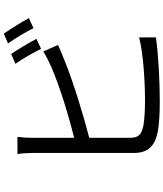

<svg xmlns="http://www.w3.org/2000/svg" viewBox="57 -922 885 1040"><g transform="rotate(-90 500.0 -401.5)"><path d="M728 -784 675 -761C702 -723 736 -663 756 -622L810 -647C789 -687 753 -748 728 -784ZM838 -824 785 -801C813 -763 846 -707 868 -663L922 -688C903 -725 864 -787 838 -824ZM279 -750H186C190 -727 192 -693 192 -669V-119C192 -38 235 -3 312 11C353 18 413 21 472 21C581 21 731 13 818 0V-91C735 -69 582 -59 476 -59C427 -59 375 -62 344 -67C295 -77 274 -90 274 -141V-361C398 -393 571 -446 683 -491C713 -502 749 -518 777 -530L742 -610C714 -593 684 -578 654 -565C550 -520 392 -472 274 -443V-669C274 -697 276 -727 279 -750Z"/></g></svg>

Font: Source Han Sans TC
Style: Regular
Weight: 400
Designer: Ryoko NISHIZUKA 西塚涼子 (kana, bopomofo & ideographs); Paul D. Hunt (Latin, Greek & Cyrillic); Sandoll Communications 산돌커뮤니
Foundry: Adobe
Version: Version 2.002;hotconv 1.0.116;makeotfexe 2.5.65601